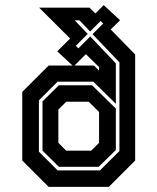

<svg xmlns="http://www.w3.org/2000/svg" viewBox="-20 -730 615 750"><path d="M170 0 67 -103V-371L170 -474H263.5L203.5 -529.5L254 -579.5L133 -700H330L352.5 -677.5L385 -710L449 -651L412.5 -615L508 -517V-103L405 0ZM205 -64.5H370.5L446.5 -140V-486.5L341.5 -596.5L383 -638L373 -648L332 -607L290.5 -650.5H272L322.5 -597.5L276 -551L286 -541L332.5 -587.5L432.5 -482.5V-324.5L344.5 -411H205L132 -338V-137.5ZM367 -454V-468L315.5 -518.5L271 -474H347ZM210 -78.5 146 -141.5V-334L210 -397H339.5L432.5 -306V-144L365.5 -78.5ZM238.5 -141.5H336.5L367 -172V-292.5L326.5 -332.5H238.5L208 -302V-172Z"/></svg>

Font: Tourney Expanded Regular
Style: Bold
Weight: 700
Width: 7
Designer: Tyler Finck
Foundry: Etcetera Type Co
Version: Version 1.010; ttfautohint (v1.8.3)